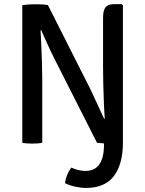

<svg xmlns="http://www.w3.org/2000/svg" viewBox="-20 -708 720 952"><path d="M333.5 123Q370.5 139.5 403.5 139.5Q450 139.5 472.8 106.5Q495.5 73.5 495.5 12V3Q476 2 461 0L248.5 -419.5Q230 -456.5 214.2 -491.5Q198.5 -526.5 184.5 -558L181 -557.5Q183 -522.5 185 -479.8Q187 -437 188.2 -393.2Q189.5 -349.5 189.5 -312.5V0Q177 2.5 164.5 3.2Q152 4 140.5 4Q129.5 4 116 3.2Q102.5 2.5 90.5 0V-682Q103.5 -684.5 122.8 -685.8Q142 -687 154 -687Q166.5 -687 184.2 -686.2Q202 -685.5 217.5 -683L429 -264Q448 -224.5 464.8 -187.2Q481.5 -150 496 -119.5L499.5 -120Q496.5 -160 494.8 -205.2Q493 -250.5 492 -293.8Q491 -337 491 -371.5V-621Q491 -656 503.2 -671.8Q515.5 -687.5 548.5 -687.5H583L589.5 -681.5V-1Q589.5 104.5 545.2 164.2Q501 224 405 224Q385 224 355 218Q325 212 302 200Q308 157.5 333.5 123Z"/></svg>

Font: Signika SC
Style: Regular
Weight: 400
Designer: Anna Giedryś
Foundry: Anna Giedryś
Version: Version 2.000; ttfautohint (v1.8.3) -l 8 -r 50 -G 200 -x 9 -